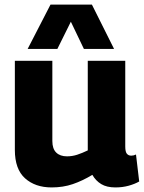

<svg xmlns="http://www.w3.org/2000/svg" viewBox="-20 -810 631 840"><path d="M206 10Q134 10 89.5 -30Q45 -70 45 -154V-544H209V-193Q209 -159 226 -142.5Q243 -126 273 -126Q296 -126 317.5 -133Q339 -140 364 -152V-544H528V-169Q528 -146 535 -137.5Q542 -129 554 -129Q565 -129 575 -134L589 -16Q570 -5 543 2.5Q516 10 485 10Q447 10 423 -4.5Q399 -19 384 -45Q341 -19 298.5 -4.5Q256 10 206 10ZM101 -596 201 -790H382L479 -596H347L290 -715L231 -596Z"/></svg>

Font: Georama
Style: Bold
Weight: 700
Designer: Jean-Baptiste Levee
Foundry: Production Type
Version: Version 1.000